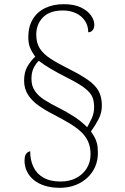

<svg xmlns="http://www.w3.org/2000/svg" viewBox="-20 -780 596 916"><path d="M265 116Q225 116 193.5 106Q162 96 141 78.5Q120 61 108.5 37.5Q97 14 97 -14Q97 -32 102 -41.5Q107 -51 113.5 -54.5Q120 -58 124 -58Q124 -16 139.5 16.5Q155 49 187 67.5Q219 86 269 86Q311 86 343 69.5Q375 53 393.5 23.5Q412 -6 412 -44Q412 -80 399.5 -106.5Q387 -133 363.5 -154Q340 -175 308.5 -193.5Q277 -212 239 -232Q197 -253 164.5 -276Q132 -299 113.5 -328Q95 -357 95 -395Q95 -436 110.5 -462.5Q126 -489 148 -510Q130 -535 122.5 -555Q115 -575 115 -603Q115 -653 136.5 -688.5Q158 -724 196.5 -742Q235 -760 284 -760Q334 -760 366 -744.5Q398 -729 414 -706.5Q430 -684 430 -662Q430 -646 422 -636Q414 -626 401 -626Q401 -656 386 -679.5Q371 -703 343.5 -716.5Q316 -730 280 -730Q217 -730 185 -697Q153 -664 153 -615Q153 -576 169.5 -549.5Q186 -523 220.5 -500.5Q255 -478 309 -451Q365 -423 400 -398.5Q435 -374 450.5 -345.5Q466 -317 466 -276Q466 -242 450.5 -212Q435 -182 414 -153Q422 -141 429.5 -128.5Q437 -116 442 -98Q447 -80 447 -51Q447 -3 424 34.5Q401 72 359.5 94Q318 116 265 116ZM396 -173Q405 -189 417 -214Q429 -239 429 -269Q429 -297 420.5 -317.5Q412 -338 384.5 -359.5Q357 -381 299 -410Q254 -433 222.5 -451.5Q191 -470 165 -490Q152 -478 141 -456.5Q130 -435 130 -404Q130 -370 146.5 -346Q163 -322 193 -303Q223 -284 263 -264Q299 -246 333 -224Q367 -202 396 -173Z"/></svg>

Font: Noto Serif Armenian ExtraLight
Style: Regular
Weight: 250
Version: Version 2.007